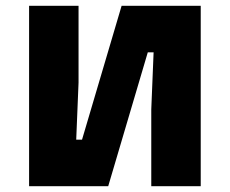

<svg xmlns="http://www.w3.org/2000/svg" viewBox="-20 -640 790 660"><path d="M80 0V-620H250V-356L242 -160H262L398 -620H670V0H500V-264L508 -460H488L352 0Z"/></svg>

Font: Martian Mono SemiExpanded ExtraBold
Style: Regular
Weight: 800
Width: 6
Designer: Roman Shamin
Foundry: Evil Martians
Version: Version 1.000